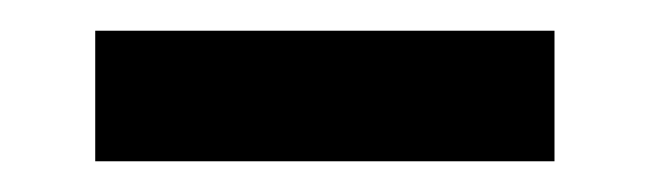

<svg xmlns="http://www.w3.org/2000/svg" viewBox="-20 -652 423 125"><path d="M42 -547V-632H341V-547Z"/></svg>

Font: Grenze Gotisch
Style: Bold
Weight: 700
Designer: Renata Polastri
Foundry: Omnibus-Type
Version: Version 1.001